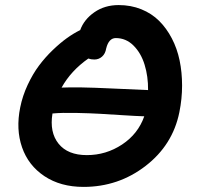

<svg xmlns="http://www.w3.org/2000/svg" viewBox="-20 -690 784 761"><path d="M311 50.8Q220.2 50.8 156.2 8.3Q92.3 -34.2 67.4 -106Q42.5 -177.7 60.1 -264.2Q69.3 -310.1 89.6 -353.5Q109.9 -397 134.5 -429.9Q159.2 -462.9 189 -491.5Q218.8 -520 245.4 -539.1Q272 -558.1 297.9 -570.8Q313 -612.8 354 -641.4Q395 -669.9 450.2 -669.9Q499 -669.9 540 -653.3Q581.1 -636.7 610.6 -607.4Q640.1 -578.1 661.1 -537.8Q682.1 -497.6 691.9 -450.4Q701.7 -403.3 701.7 -350.8Q701.7 -298.3 690.9 -245.1Q664.6 -115.2 556.9 -32.2Q449.2 50.8 311 50.8ZM354 -454.1Q340.3 -454.1 330.1 -458Q261.2 -409.7 224.1 -342.8Q289.1 -345.7 416.5 -339.6Q543.9 -333.5 566.9 -333Q567.4 -387.2 553.2 -433.3Q539.1 -479.5 509.3 -509.3Q479.5 -539.1 439 -539.1Q411.1 -539.1 400.9 -498Q397.5 -477.1 384.5 -465.6Q371.6 -454.1 354 -454.1ZM324.2 -75.2Q400.4 -75.2 463.9 -117.2Q527.3 -159.2 551.8 -229Q519 -230 466.6 -233.4Q414.1 -236.8 376 -239Q337.9 -241.2 282.2 -242.4Q226.6 -243.7 188 -240.2Q175.8 -165.5 212.2 -120.4Q248.5 -75.2 324.2 -75.2Z"/></svg>

Font: Shantell Sans Bouncy
Style: Italic
Weight: 600
Italic angle: -11.31°
Designer: Stephen Nixon, Anya Danilova, Shantell Martin
Foundry: Arrow Type
Version: Version 1.006;[9816181b4]